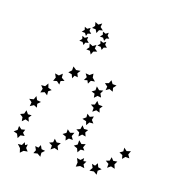

<svg xmlns="http://www.w3.org/2000/svg" viewBox="-97 -498 507 553"><g transform="rotate(15 156.0 -221.5)"><path d="M234 -42 238 -31 249 -28 239 -21V-9L229 -16L216 -15L223 -25L218 -36L228 -33ZM192 -46V-37L201 -38L195 -28L200 -18L187 -21L175 -16L177 -29L172 -41L183 -38ZM15 -46 18 -38 25 -42 23 -31 30 -22 18 -21 9 -13 6 -26 -3 -36H9ZM62 -50 67 -39 78 -37 69 -29V-17L59 -24L47 -22L52 -32L47 -43L57 -41ZM268 -69 275 -60 287 -61 281 -51 285 -39 273 -43 263 -36 264 -48 254 -55 265 -58ZM96 -78 104 -69 116 -70 109 -60 114 -48 102 -52 92 -45 93 -57 83 -63 94 -67ZM-13 -87 -4 -79 7 -81 3 -71 10 -63 -2 -62 -8 -52 -13 -64 -24 -68 -14 -75ZM165 -92 174 -83 186 -86 181 -75 187 -67H176L169 -57L165 -68L154 -73L164 -79ZM296 -105 305 -97 317 -100 312 -89 318 -79 306 -80 298 -72 296 -83 286 -88 296 -94ZM125 -114 134 -106 146 -109 141 -98 147 -88 135 -89 127 -81 125 -92 114 -97 124 -103ZM163 -136 170 -127H182L176 -118L180 -107L169 -110L160 -102L159 -114L149 -120L160 -124ZM-4 -136 3 -126H14L7 -117L11 -106L0 -110L-9 -102L-10 -114L-19 -121L-8 -125ZM168 -172 177 -165 188 -169 185 -158 192 -149H180L173 -139L170 -150L158 -154L168 -161ZM13 -183 18 -172 30 -170 21 -162 23 -151 13 -156 2 -150 4 -162 -5 -170 8 -172ZM186 -215 193 -205 205 -204 198 -195 201 -184 190 -188 180 -181 181 -193 171 -200 182 -203ZM37 -227 40 -215 51 -211 42 -205V-193L33 -200L21 -196L25 -208L18 -217H30ZM174 -255 183 -246 195 -248 189 -238 194 -227 183 -229 174 -221 173 -233 163 -237 173 -243ZM70 -265V-253L80 -246L69 -243L68 -232L59 -240L48 -238L53 -249L48 -260L60 -257ZM210 -283 216 -273 228 -272 220 -263 222 -252 211 -257 201 -251 203 -262 194 -270 205 -273ZM155 -288 156 -276 165 -267 153 -266 147 -256 143 -265 133 -263 139 -273 133 -283 145 -281ZM94 -293 104 -285 117 -286 110 -277 114 -266 104 -268 99 -259 95 -270 84 -273 93 -281ZM173 -370 164 -368 160 -360 155 -368 145 -369 152 -376 150 -385 159 -381 167 -386 166 -377ZM173 -397 164 -395 160 -387 155 -395 145 -396 152 -403 150 -412 159 -408 167 -413 166 -404ZM119 -370 109 -368 106 -360 101 -368 91 -369 98 -376 96 -385 104 -381 113 -386 112 -377ZM149 -352 138 -349 133 -339 128 -349 117 -350 124 -358 122 -369 132 -364 142 -370 140 -359ZM149 -415 138 -413 133 -403 128 -413 117 -414 124 -422 122 -433 132 -428 142 -434 140 -423ZM119 -397 109 -395 106 -387 101 -395 91 -396 98 -403 96 -412 104 -408 113 -413 112 -404Z"/></g></svg>

Font: Santa christmas start
Style: Regular
Weight: 400
Designer: MUHAMMAD YONI
Version: Version 001.000